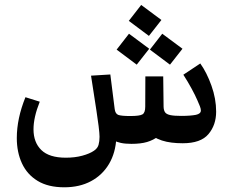

<svg xmlns="http://www.w3.org/2000/svg" viewBox="-20 -588 958 792"><path d="M245.1 184.6Q178.7 184.6 135.3 158.2Q91.8 131.8 70.6 85.9Q49.3 40 49.3 -18.6Q49.3 -99.1 85 -187L144 -168.5Q118.2 -104 118.2 -54.7Q118.2 -0.5 150.6 31Q183.1 62.5 251.5 62.5Q289.1 62.5 319.6 54.2Q350.1 45.9 367.7 33.7Q382.3 23.9 386.5 9.5Q390.6 -4.9 390.6 -23.9Q390.6 -37.6 386.7 -68.6Q382.8 -99.6 377.9 -130.9Q372.6 -167 366.7 -203.4Q360.8 -239.7 355.5 -275.9L435.1 -280.8L453.1 -138.2Q455.6 -118.7 468 -114Q480.5 -109.4 517.6 -109.4Q556.2 -109.4 567.6 -116.2Q579.1 -123 579.1 -147.9L579.6 -272.9H653.3L654.8 -147.5Q655.3 -132.8 660.9 -124.8Q666.5 -116.7 682.1 -113.3Q697.8 -109.9 727.1 -109.9Q747.6 -109.9 762.7 -111.1Q777.8 -112.3 788.1 -114.3Q808.6 -118.7 808.6 -132.3Q808.6 -139.2 804.7 -149.4Q800.8 -159.7 794.4 -173.8Q785.2 -195.3 770 -223.1Q754.9 -251 736.3 -279.8L806.2 -326.2Q833 -288.6 852.3 -234.6Q871.6 -180.7 871.6 -127.4Q871.6 -72.3 839.8 -34.7Q808.1 2.9 733.9 2.9Q709 2.9 687.7 0.2Q666.5 -2.4 647.7 -8.5Q628.9 -14.6 611.3 -25.4L634.3 -26.4Q612.3 -9.8 586.4 -2.2Q560.5 5.4 522 5.4Q496.1 5.4 478.5 1.5Q460.9 -2.4 449.2 -8.8L460 -20.5Q457 42 429.9 87.9Q402.8 133.8 355.7 159.2Q308.6 184.6 245.1 184.6ZM512.1 -448.9 595.5 -386.9 544 -321.3 461.1 -383.3ZM649.3 -448.9 732.7 -386.9 681.2 -321.3 598.3 -383.3ZM562.4 -567.6 645.8 -505.6 594.3 -439.9 511.3 -501.9Z"/></svg>

Font: Markazi Text
Style: Regular
Weight: 400
Designer: Borna Izadpanah (Arabic designer), Fiona Ross (Arabic design director) and Florian Runge (Latin designer)
Foundry: Borna Izadpanah and Florian Runge
Version: Version 1.000